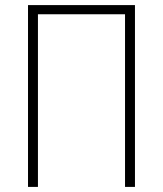

<svg xmlns="http://www.w3.org/2000/svg" viewBox="-20 -734 640 754"><path d="M90 0H129V-678H471V0H510V-714H90Z"/></svg>

Font: Noto Sans Mono ExtraLight
Style: Regular
Weight: 200
Designer: Monotype Design Team
Foundry: Monotype Imaging Inc.
Version: Version 2.014